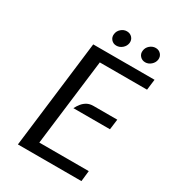

<svg xmlns="http://www.w3.org/2000/svg" viewBox="-211 -1008 1013 1123"><g transform="rotate(30 296.0 -446.0)"><path d="M89 0 178 -727H592L583 -655H264L192 -72H526L518 0ZM264 -346Q273.5 -365 286.5 -381Q299.5 -397 317.2 -406.5Q335 -416 359 -416H520L511 -346ZM298 -788Q277 -788 263.5 -803.2Q250 -818.5 253 -840Q255.5 -862 272.8 -877Q290 -892 311 -892Q333 -892 346.8 -877Q360.5 -862 358 -840Q355 -818.5 337.5 -803.2Q320 -788 298 -788ZM493 -788Q471.5 -788 457.8 -803.2Q444 -818.5 447 -840Q449.5 -862 467 -877Q484.5 -892 506 -892Q527 -892 540.8 -877Q554.5 -862 552 -840Q549 -818.5 531.5 -803.2Q514 -788 493 -788Z"/></g></svg>

Font: Expletus Sans
Style: Italic
Weight: 400
Italic angle: -7°
Designer: Jasper de Waard
Foundry: Designtown
Version: Version 7.500